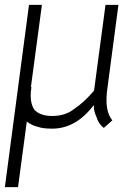

<svg xmlns="http://www.w3.org/2000/svg" viewBox="-28 -518 575 788"><path d="M144 -498 99 -162 101 -160Q98 -141 98 -125Q98 -91 112 -69Q135 -42 187 -42Q241 -42 278 -72Q317 -98 358 -146L405 -498H458L411 -142Q409 -118 409 -107Q409 -54 433 -24L398 7Q375 -11 368 -38Q356 -63 357 -87Q284 10 186 10Q146 10 126 2Q103 -3 82 -19L46 250H-8L91 -498Z"/></svg>

Font: Bellota
Style: Italic
Weight: 400
Italic angle: -7.5°
Designer: Kemie Guaida
Foundry: Kemie Guaida
Version: Version 4.001